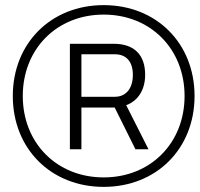

<svg xmlns="http://www.w3.org/2000/svg" viewBox="-20 -718 781 750"><path d="M385 12C591 12 740 -137 740 -343C740 -549 591 -698 385 -698C179 -698 30 -549 30 -343C30 -137 179 12 385 12ZM385 -25C202 -25 69 -159 69 -343C69 -527 202 -661 385 -661C568 -661 701 -527 701 -343C701 -159 568 -25 385 -25ZM253 -135H298V-298H428L509 -135H560L473 -307C521 -325 547 -369 547 -426C547 -503 505 -547 424 -547H253ZM298 -340V-506H429C474 -506 499 -476 499 -426C499 -371 471 -340 429 -340Z"/></svg>

Font: Archivo ExtraLight
Style: Italic
Weight: 200
Italic angle: -10°
Designer: Hector Gatti
Foundry: Omnibus-Type
Version: Version 2.001